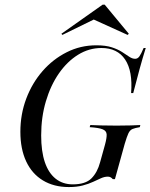

<svg xmlns="http://www.w3.org/2000/svg" viewBox="-20 -772 630 804"><path d="M268.5 11.3Q205.6 11.3 159.7 -16.5Q113.7 -44.4 89.5 -96.4Q65.3 -148.4 65.3 -220.2Q65.3 -293.5 89.9 -358.9Q114.5 -424.2 158.1 -474.2Q201.6 -524.2 259.3 -553.2Q316.9 -582.3 383.1 -582.3Q422.6 -582.3 448.4 -573.8Q474.2 -565.3 491.5 -554Q508.9 -542.7 521.4 -534.3Q533.9 -525.8 546 -525.8Q556.5 -525.8 563.7 -535.9Q571 -546 581.5 -571H590.3Q577.4 -529.8 564.5 -482.7Q551.6 -435.5 537.9 -382.3H529Q536.3 -474.2 504 -522.6Q471.8 -571 404.8 -571Q352.4 -571 306.9 -542.7Q261.3 -514.5 226.6 -464.5Q191.9 -414.5 172.2 -348Q152.4 -281.5 152.4 -204.8Q152.4 -138.7 167.7 -93.1Q183.1 -47.6 212.9 -23.8Q242.7 0 284.7 0Q337.9 0 362.9 -25Q387.9 -50 399.2 -92.7L419.4 -165.3Q427.4 -194.4 426.6 -209.3Q425.8 -224.2 409.7 -230.6Q393.5 -237.1 355.6 -239.5L358.1 -248.4Q373.4 -247.6 402.8 -246.8Q432.3 -246 468.5 -246Q504.8 -246 528.6 -246.8Q552.4 -247.6 567.7 -248.4L565.3 -239.5Q546 -236.3 535.1 -231.9Q524.2 -227.4 517.7 -213.7Q511.3 -200 502.4 -170.2L461.3 -21.8H452.4Q447.6 -27.4 442.7 -29.8Q437.9 -32.3 431.5 -32.3Q417.7 -32.3 403.2 -25.8Q388.7 -19.4 369.8 -10.5Q350.8 -1.6 326.2 4.8Q301.6 11.3 268.5 11.3ZM241.1 -625.8 237.1 -630.6 409.7 -752.4H418.5L519.4 -630.6L514.5 -625.8L359.7 -696L396 -701.6Z"/></svg>

Font: Playfair 144pt SemiCondensed
Style: Italic
Weight: 400
Width: 4
Italic angle: -15.6°
Designer: Claus Eggers Sørensen
Foundry: Claus Eggers Sørensen
Version: Version 2.203